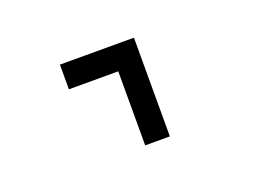

<svg xmlns="http://www.w3.org/2000/svg" viewBox="-53 -666 607 457"><g transform="rotate(-20 250.0 -437.0)"><path d="M250 -500V-312.5H312.5Q312.5 -312.5 312.5 -562.5H125V-500Z"/></g></svg>

Font: Unifont
Style: Regular
Weight: 500
Version: Version 15.1.04